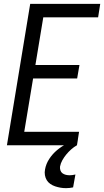

<svg xmlns="http://www.w3.org/2000/svg" viewBox="-20 -755 541 998"><path d="M16 0 137 -735H501L490 -665H205L164 -417H393L381 -347H152L106 -70H391L380 0ZM323 223Q308 223 294 220.5Q280 218 266.5 213.5Q253 209 241.5 201Q230 193 223 181.5Q216 170 213.5 155.5Q211 141 214 126Q219 97 236 71Q253 45 277 25Q301 5 328.5 -8.5Q356 -22 385 -30L380 0Q364 9 350 21.5Q336 34 324.5 48Q313 62 304 78Q295 94 292 111Q291 121 294 130.5Q297 140 304.5 145.5Q312 151 321.5 153.5Q331 156 342 156Q349 156 356.5 155Q364 154 372 152L360 219Q351 221 341.5 222Q332 223 323 223Z"/></svg>

Font: Iosevka Custom
Style: Italic
Weight: 400
Italic angle: -9°
Monospace: yes
Designer: Belleve Invis
Foundry: Belleve Invis
Version: Version 30.3.3; ttfautohint (v1.8.3)